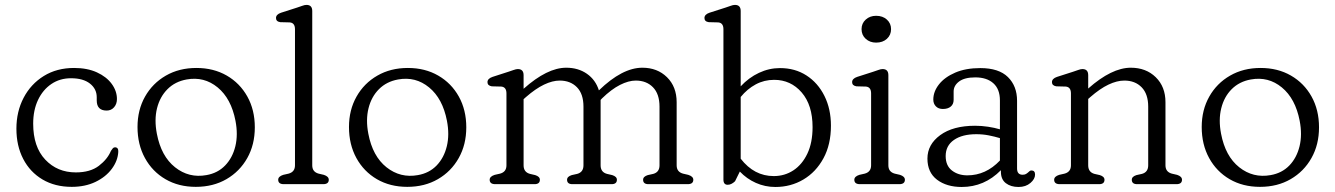

<svg xmlns="http://www.w3.org/2000/svg" viewBox="-20 -752 5453 784"><path d="M457.5 -347.5Q457.5 -327.5 445.8 -314Q434 -300.5 415.5 -300.5Q375 -300.5 375 -342V-355Q375 -389 347.2 -410.8Q319.5 -432.5 270 -432.5Q224.5 -432.5 189.8 -409Q155 -385.5 135.2 -343.8Q115.5 -302 115.5 -247Q115.5 -152.5 164.8 -100.2Q214 -48 289.5 -48Q348.5 -48 383.8 -75Q419 -102 433 -136Q437.5 -143 441 -146.8Q444.5 -150.5 450 -150.5Q464 -150 463 -132Q461 -95.5 436.5 -62.5Q412 -29.5 369.8 -9.2Q327.5 11 273 11Q204.5 11 153.5 -19.2Q102.5 -49.5 74.8 -103Q47 -156.5 47 -226.5Q47 -296.5 76.5 -352.8Q106 -409 159 -441.8Q212 -474.5 282.5 -474.5Q336.5 -474.5 375.8 -456.5Q415 -438.5 436.2 -409.5Q457.5 -380.5 457.5 -347.5Z M782 -474.5Q852 -474.5 905.8 -443.5Q959.5 -412.5 990 -357.8Q1020.5 -303 1020.5 -232Q1020.5 -161.5 989.8 -106.8Q959 -52 904.8 -20.5Q850.5 11 779.5 11Q709.5 11 655.8 -20.2Q602 -51.5 571.8 -106.8Q541.5 -162 541.5 -233.5Q541.5 -303 572.2 -357.5Q603 -412 657.2 -443.2Q711.5 -474.5 782 -474.5ZM823 -37Q869 -45 899.2 -76.2Q929.5 -107.5 941 -154.8Q952.5 -202 941.5 -259Q924 -349.5 868.8 -395Q813.5 -440.5 742 -427.5Q695 -419 664 -388Q633 -357 621.2 -310Q609.5 -263 620.5 -206Q638 -114 694.8 -69Q751.5 -24 823 -37Z M1255 -707V-77Q1255 -50 1281 -43L1302.5 -38Q1322.5 -31.5 1322.5 -18Q1322.5 0 1299.5 0H1139Q1116 0 1116 -18Q1116 -31.5 1136.5 -38L1158.5 -43Q1184.5 -50 1184.5 -77V-632.5Q1184.5 -658.5 1163.5 -660.5L1124.5 -661.5Q1107 -664 1107 -678.5Q1107 -693 1127.5 -700L1193 -721Q1204 -724.5 1214 -728.2Q1224 -732 1231.5 -732Q1255 -732 1255 -707Z M1645.5 -474.5Q1715.5 -474.5 1769.2 -443.5Q1823 -412.5 1853.5 -357.8Q1884 -303 1884 -232Q1884 -161.5 1853.2 -106.8Q1822.5 -52 1768.2 -20.5Q1714 11 1643 11Q1573 11 1519.2 -20.2Q1465.5 -51.5 1435.2 -106.8Q1405 -162 1405 -233.5Q1405 -303 1435.8 -357.5Q1466.5 -412 1520.8 -443.2Q1575 -474.5 1645.5 -474.5ZM1686.5 -37Q1732.5 -45 1762.8 -76.2Q1793 -107.5 1804.5 -154.8Q1816 -202 1805 -259Q1787.5 -349.5 1732.2 -395Q1677 -440.5 1605.5 -427.5Q1558.5 -419 1527.5 -388Q1496.5 -357 1484.8 -310Q1473 -263 1484 -206Q1501.5 -114 1558.2 -69Q1615 -24 1686.5 -37Z M2118 -445V-389.5Q2214.5 -475.5 2292 -475.5Q2341 -475.5 2376.5 -450.8Q2412 -426 2425.5 -383Q2521 -475.5 2603 -475.5Q2664 -475.5 2703.5 -436.8Q2743 -398 2743 -334.5V-77Q2743 -50 2769 -43L2790.5 -38Q2811 -31.5 2811 -18Q2811 0 2788 0H2628Q2606 0 2606 -18Q2606 -31 2625 -37L2647.5 -42Q2673 -49 2673 -77V-316.5Q2673 -368.5 2646.2 -395.8Q2619.5 -423 2576 -423Q2546.5 -423 2511.5 -405.2Q2476.5 -387.5 2438 -350L2432.5 -344Q2432.5 -339.5 2432.5 -334.5V-77Q2432.5 -49 2458.5 -42L2480 -37Q2499 -31 2499 -18Q2499 0 2477 0H2317.5Q2295.5 0 2295.5 -18Q2295.5 -31 2314.5 -37L2337 -42Q2362.5 -49 2362.5 -77V-316.5Q2362.5 -368.5 2335.8 -395.8Q2309 -423 2265.5 -423Q2236 -423 2201.5 -406.5Q2167 -390 2127.5 -355.5L2118 -347V-77Q2118 -49 2144 -42L2165.5 -37Q2184.5 -31 2184.5 -18Q2184.5 0 2162.5 0H2002.5Q1979.5 0 1979.5 -18Q1979.5 -31.5 2000 -38L2022 -43Q2048 -50 2048 -77V-370.5Q2048 -396.5 2027 -398.5L1988 -399.5Q1970.5 -402.5 1970.5 -416.5Q1970.5 -431 1991 -438L2056 -459Q2067 -462.5 2077.2 -466.2Q2087.5 -470 2094.5 -470Q2118 -470 2118 -445Z M3004.5 -707V-399.5Q3037.5 -435 3079 -454.5Q3120.5 -474 3165 -474Q3226.5 -474 3273.2 -443.8Q3320 -413.5 3346.5 -360.2Q3373 -307 3373 -239Q3373 -162 3342.5 -105.8Q3312 -49.5 3260.5 -19Q3209 11.5 3146 11.5Q3104 11.5 3066.5 -5.2Q3029 -22 3001 -51.5L2981.5 -12Q2975.5 -6 2967.8 -1.8Q2960 2.5 2951.5 2.5Q2934 2.5 2934 -18.5V-632.5Q2934 -658.5 2913 -660.5L2874 -661.5Q2856.5 -664 2856.5 -678.5Q2856.5 -693 2877 -700L2942.5 -721Q2953.5 -724.5 2963.5 -728.2Q2973.5 -732 2981 -732Q3004.5 -732 3004.5 -707ZM3141 -426Q3100.5 -426 3066 -407.5Q3031.5 -389 3004.5 -356V-104Q3059.5 -33 3139.5 -33Q3184 -33 3219.8 -56.5Q3255.5 -80 3276.8 -124.8Q3298 -169.5 3298 -233Q3298 -323 3253.5 -374.5Q3209 -426 3141 -426Z M3557.5 -578Q3532 -578 3515 -593.5Q3498 -609 3498 -633Q3498 -656.5 3515 -672Q3532 -687.5 3557.5 -687.5Q3584.5 -687.5 3601.5 -672Q3618.5 -656.5 3618.5 -633Q3618.5 -609 3601.5 -593.5Q3584.5 -578 3557.5 -578ZM3607.5 -445V-77Q3607.5 -50 3633.5 -43L3655 -38Q3675 -31.5 3675 -18Q3675 0 3652 0H3491.5Q3468.5 0 3468.5 -18Q3468.5 -31.5 3489 -38L3511 -43Q3537 -50 3537 -77V-370.5Q3537 -396.5 3516 -398.5L3477 -399.5Q3459.5 -402.5 3459.5 -416.5Q3459.5 -431 3480 -438L3545.5 -459Q3556.5 -462.5 3566.5 -466.2Q3576.5 -470 3584 -470Q3607.5 -470 3607.5 -445Z M3767 -104.5Q3767 -162 3819.2 -200.2Q3871.5 -238.5 3961.5 -238.5Q3988 -238.5 4014.5 -234.5Q4041 -230.5 4063 -224V-342Q4063 -388 4036.2 -412Q4009.5 -436 3962.5 -436Q3918.5 -436 3896.2 -419.2Q3874 -402.5 3874 -378.5V-344.5Q3874 -326.5 3862.2 -316.8Q3850.5 -307 3830 -307Q3812 -307 3801.5 -317.8Q3791 -328.5 3791 -345.5Q3791 -378 3814.2 -407.5Q3837.5 -437 3880.5 -455.5Q3923.5 -474 3983 -474Q4058.5 -474 4095.8 -437.2Q4133 -400.5 4133 -340.5V-64Q4133 -38.5 4155.5 -38.5Q4163.5 -38.5 4168.2 -41Q4173 -43.5 4177 -47Q4180.5 -50 4183.8 -53Q4187 -56 4191.5 -56Q4206.5 -56 4206.5 -39Q4206.5 -21 4187.5 -4.8Q4168.5 11.5 4139 11.5Q4107.5 11.5 4087.2 -4Q4067 -19.5 4067 -51V-57Q3999.5 11.5 3907 11.5Q3845.5 11.5 3806.2 -18.2Q3767 -48 3767 -104.5ZM3841.5 -115Q3841.5 -75.5 3867 -55.8Q3892.5 -36 3930 -36Q4005.5 -36 4063 -96.5V-188Q4041.5 -194.5 4017.5 -199.2Q3993.5 -204 3966.5 -204Q3909 -204 3875.2 -180.5Q3841.5 -157 3841.5 -115Z M4423.5 -445V-390.5Q4519.5 -475.5 4597.5 -475.5Q4659.5 -475.5 4699.2 -436.8Q4739 -398 4739 -334.5V-77Q4739 -50 4765 -43L4786.5 -38Q4806.5 -31.5 4806.5 -18Q4806.5 0 4783.5 0H4623.5Q4601.5 0 4601.5 -18Q4601.5 -31 4620.5 -37L4643 -42Q4668.5 -49 4668.5 -77V-316.5Q4668.5 -368 4641.8 -395.5Q4615 -423 4571 -423Q4541 -423 4506.2 -406.5Q4471.5 -390 4432 -355.5L4423.5 -348V-77Q4423.5 -49 4449 -42L4471 -37Q4490 -31 4490 -18Q4490 0 4468 0H4307.5Q4284.5 0 4284.5 -18Q4284.5 -31.5 4305 -38L4327 -43Q4353 -50 4353 -77V-370.5Q4353 -396.5 4332 -398.5L4293 -399.5Q4275.5 -402.5 4275.5 -416.5Q4275.5 -431 4296 -438L4361.5 -459Q4372.5 -462.5 4382.5 -466.2Q4392.5 -470 4400 -470Q4423.5 -470 4423.5 -445Z M5127.5 -474.5Q5197.5 -474.5 5251.2 -443.5Q5305 -412.5 5335.5 -357.8Q5366 -303 5366 -232Q5366 -161.5 5335.2 -106.8Q5304.5 -52 5250.2 -20.5Q5196 11 5125 11Q5055 11 5001.2 -20.2Q4947.5 -51.5 4917.2 -106.8Q4887 -162 4887 -233.5Q4887 -303 4917.8 -357.5Q4948.5 -412 5002.8 -443.2Q5057 -474.5 5127.5 -474.5ZM5168.5 -37Q5214.5 -45 5244.8 -76.2Q5275 -107.5 5286.5 -154.8Q5298 -202 5287 -259Q5269.5 -349.5 5214.2 -395Q5159 -440.5 5087.5 -427.5Q5040.5 -419 5009.5 -388Q4978.5 -357 4966.8 -310Q4955 -263 4966 -206Q4983.5 -114 5040.2 -69Q5097 -24 5168.5 -37Z"/></svg>

Font: Fraunces 9pt S100 Light
Style: Regular
Weight: 300
Version: Version 1.000; ttfautohint (v1.8.3)